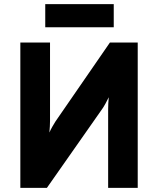

<svg xmlns="http://www.w3.org/2000/svg" viewBox="-20 -905 762 925"><path d="M78 0V-700H221V-322Q221 -313.5 220.2 -296.2Q219.5 -279 218 -266.5Q223 -278.5 232.5 -295.2Q242 -312 247 -319.5L509.5 -700H643.5V0H501V-379Q501 -406.5 504 -436.5Q498.5 -424.5 488.5 -406.5Q478.5 -388.5 473 -381L206 0ZM198 -773.5V-885H528V-773.5Z"/></svg>

Font: Overpass ExtraBold
Style: Regular
Weight: 800
Designer: Delve Withrington, Dave Bailey, Thomas Jockin
Foundry: Delve Fonts LLC
Version: Version 4.000; ttfautohint (v1.8.3)